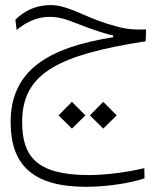

<svg xmlns="http://www.w3.org/2000/svg" viewBox="-20 -428 626 749"><path d="M316.4 300.8C394 300.8 486.8 287.1 543.9 267.6L543 228C482.9 242.2 400.9 254.9 326.2 254.9C119.6 254.9 66.4 179.7 66.4 47.4C66.4 -143.1 209 -213.9 548.3 -267.1L549.8 -313C480 -311.5 460 -316.9 398.4 -335.4C308.6 -362.8 245.1 -408.2 177.7 -408.2C122.1 -408.2 76.2 -387.2 40 -351.1L44.9 -311C79.1 -339.8 123 -362.3 173.8 -362.3C228 -362.3 266.1 -339.8 328.6 -317.9C381.8 -299.3 396 -295.4 421.4 -290V-282.7C163.6 -242.2 21.5 -150.4 21.5 48.3C21.5 214.4 106.4 300.8 316.4 300.8ZM260.7 73.7 313 22 260.7 -30.8 208.5 22ZM382.8 73.7 435.1 22 382.8 -30.8 330.6 22Z"/></svg>

Font: Cascadia Mono PL ExtraLight
Style: Regular
Weight: 200
Monospace: yes
Designer: Aaron Bell
Foundry: Saja Typeworks
Version: Version 2404.023